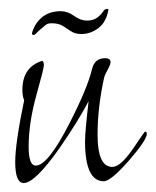

<svg xmlns="http://www.w3.org/2000/svg" viewBox="-20 -413 348 429"><path d="M33 -4Q14 -4 14 -51Q14 -72 19 -106.5Q24 -141 34 -189Q30 -198 30 -212Q30 -263 74 -277Q78 -276 78 -267Q78 -260 62 -203Q44 -139 44 -85Q44 -43 60 -43Q87 -43 135 -137Q176 -217 186 -260Q192 -283 215 -283Q227 -283 227 -274Q227 -269 220.5 -257Q214 -245 213 -241Q198 -174 198 -112Q198 -40 231 -40Q249 -40 276 -79Q303 -119 304 -119Q308 -119 308 -114Q308 -100 267 -53Q227 -8 212 -8Q170 -8 170 -97Q170 -108 172 -130.5Q174 -153 178 -187Q166 -164 149.5 -137.5Q133 -111 113 -82Q58 -4 33 -4ZM55 -335Q51 -335 51.5 -338.5Q52 -342 53 -344Q60 -364 76 -376Q92 -388 116 -388Q131 -388 145.5 -377.5Q160 -367 174 -367Q187 -367 195.5 -372.5Q204 -378 211 -388Q213 -392 218 -393Q223 -394 222 -390Q217 -363 199.5 -350Q182 -337 162 -337Q148 -337 139 -343Q130 -349 120.5 -355Q111 -361 96 -361Q87 -361 83 -358Q79 -355 71 -348Q64 -342 61 -338.5Q58 -335 55 -335Z"/></svg>

Font: Shalimar
Style: Regular
Weight: 400
Designer: Robert E. Leuschke
Foundry: Robert E. Leuschke
Version: Version 1.010; ttfautohint (v1.8.3)